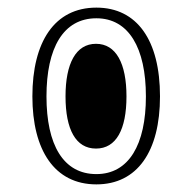

<svg xmlns="http://www.w3.org/2000/svg" viewBox="-20 -479 505 504"><path d="M233 5C340 5 400 -81 400 -226C400 -373 340 -459 233 -459C123 -459 65 -369 65 -226C65 -85 123 5 233 5ZM233 -22C146 -22 102 -99 102 -226C102 -353 146 -431 233 -431C318 -431 363 -353 363 -226C363 -99 318 -22 233 -22ZM232 -89C285 -89 312 -139 312 -226C312 -312 285 -364 232 -364C179 -364 152 -312 152 -226C152 -139 179 -89 232 -89Z"/></svg>

Font: Noto Serif Thai ExtraCondensed ExtraLight
Style: Regular
Weight: 200
Width: 2
Designer: Monotype Design Team
Foundry: Monotype Imaging Inc.
Version: Version 2.002